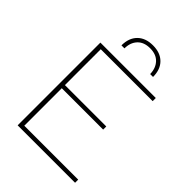

<svg xmlns="http://www.w3.org/2000/svg" viewBox="-245 -971 1083 1083"><g transform="rotate(45 296.5 -429.5)"><path d="M101 0V-660H543V-635H129V-349H459V-324H129V-25H559V0ZM448 -733H425Q424 -779 397.5 -807.5Q371 -836 322 -836Q273 -836 246.5 -807.5Q220 -779 220 -733H196Q196 -792 229.5 -825.5Q263 -859 322 -859Q381 -859 414.5 -825.5Q448 -792 448 -733Z"/></g></svg>

Font: Work Sans ExtraLight
Style: Regular
Weight: 200
Designer: Wei Huang
Foundry: Wei Huang
Version: Version 2.010; ttfautohint (v1.8.3)